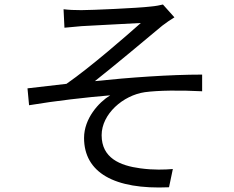

<svg xmlns="http://www.w3.org/2000/svg" viewBox="-20 -788 1040 852"><path d="M262 -747 266 -665C287 -667 317 -670 342 -672C385 -675 561 -683 605 -686C542 -630 383 -491 275 -416C224 -410 156 -402 102 -396L109 -321C229 -341 362 -356 469 -365C418 -334 353 -262 353 -176C353 -23 486 54 730 43L747 -38C711 -35 662 -33 603 -41C512 -53 431 -87 431 -188C431 -282 526 -365 623 -379C683 -387 779 -388 877 -383V-457C733 -457 553 -444 401 -428C481 -491 626 -612 700 -674C714 -685 740 -703 754 -711L703 -768C691 -765 672 -761 649 -759C591 -752 385 -743 341 -743C311 -743 286 -744 262 -747Z"/></svg>

Font: ChiuKong Gothic CL
Style: Regular
Weight: 400
Designer: Ryoko NISHIZUKA 西塚涼子 (kana, bopomofo & ideographs); Paul D. Hunt (Latin, Greek & Cyrillic); Sandoll Communications 산돌커뮤니
Foundry: Adobe
Version: Version 1.300